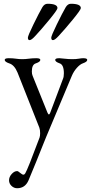

<svg xmlns="http://www.w3.org/2000/svg" viewBox="-20 -714 483 1019"><path d="M28 -378Q5 -386 5 -396Q5 -405 25 -405H28Q48 -405 64.5 -402.5Q81 -400 98 -400Q115 -400 133 -402.5Q151 -405 171 -405H174Q194 -405 194 -396Q194 -386 171 -378Q149 -372 149 -335Q149 -321 153 -312L232 -116Q240 -97 247 -117L314 -295Q319 -306 319 -325Q319 -371 296 -378Q273 -386 273 -396Q273 -405 293 -405H296Q301 -405 322.5 -402.5Q344 -400 364 -400Q384 -400 398 -402.5Q412 -405 420 -405H423Q443 -405 443 -396Q443 -386 420 -378Q405 -373 388 -354Q371 -335 361 -311L225 13Q224 15 209 52.5Q194 90 171.5 146Q149 202 131 244Q113 285 71 285Q54 285 41 272.5Q28 260 28 243Q28 225 42 209.5Q56 194 71 194Q76 194 87 203.5Q98 213 104 213Q110 213 114 206Q127 185 190 16Q193 7 193 -7Q193 -25 189 -36L73 -329Q56 -370 28 -378ZM167 -523Q147 -501 137 -501Q128 -501 128 -514Q128 -524 157.5 -584.5Q187 -645 205 -676Q216 -694 232 -694Q285 -694 285 -671Q285 -662 241.5 -609Q198 -556 167 -523ZM291 -523Q271 -501 261 -501Q252 -501 252 -514Q252 -524 281.5 -584.5Q311 -645 329 -676Q340 -694 356 -694Q409 -694 409 -671Q409 -662 365.5 -609Q322 -556 291 -523Z"/></svg>

Font: EB Garamond 08
Style: Regular
Weight: 400
Version: Version 0.016 ; ttfautohint (v1.5)